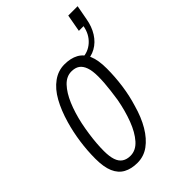

<svg xmlns="http://www.w3.org/2000/svg" viewBox="-207 -770 870 870"><g transform="rotate(-45 228.5 -335.0)"><path d="M147 12Q108 12 80.5 -3Q53 -18 39 -50.5Q25 -83 25 -136Q25 -188 32.5 -241Q40 -294 54 -342Q71 -401 95.5 -445Q120 -489 154 -513.5Q188 -538 228 -538Q268 -538 295.5 -523Q323 -508 337 -475.5Q351 -443 351 -389Q351 -336 343.5 -282Q336 -228 321 -180Q305 -122 279.5 -79Q254 -36 221 -12Q188 12 147 12ZM147 -33Q182 -33 209 -63.5Q236 -94 255 -144Q274 -194 285 -254Q289 -281 292 -305Q295 -329 296.5 -350.5Q298 -372 298 -391Q298 -427 290 -449.5Q282 -472 267 -482.5Q252 -493 228 -493Q196 -493 170.5 -466Q145 -439 126 -394Q107 -349 95 -293Q89 -264 85 -236Q81 -208 79 -182.5Q77 -157 77 -134Q77 -99 84.5 -76.5Q92 -54 108 -43.5Q124 -33 147 -33ZM300 -476 304 -501Q344 -501 374 -528Q404 -555 412 -599H382L397 -682H457L444 -612Q437 -571 417.5 -540Q398 -509 368.5 -492.5Q339 -476 300 -476Z"/></g></svg>

Font: Archivo ExtraCondensed ExtraLight
Style: Italic
Weight: 250
Width: 2
Italic angle: -10°
Designer: Hector Gatti
Foundry: Omnibus-Type
Version: Version 2.001